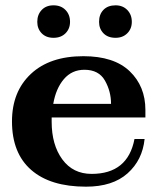

<svg xmlns="http://www.w3.org/2000/svg" viewBox="-20 -691 596 721"><path d="M120 -609Q120 -636 136.5 -653.5Q153 -671 181 -671Q209 -671 226 -653.5Q243 -636 243 -609Q243 -583 226 -566Q209 -549 181 -549Q153 -549 136.5 -566Q120 -583 120 -609ZM352 -609Q352 -637 368.5 -654Q385 -671 414 -671Q441 -671 458 -653.5Q475 -636 475 -609Q475 -583 458 -566Q441 -549 414 -549Q385 -549 368.5 -566Q352 -583 352 -609ZM174 -250V-234Q174 -147 214 -92.5Q254 -38 324 -38Q460 -38 485 -169H523Q515 -90 459 -40Q403 10 303 10Q169 10 97 -53Q25 -116 25 -235Q25 -347 96 -413.5Q167 -480 293 -480Q408 -480 467 -423.5Q526 -367 526 -278V-250ZM180 -301H397Q397 -348 374 -388.5Q351 -429 297 -429Q250 -429 220 -394Q190 -359 180 -301Z"/></svg>

Font: Taviraj SemiBold
Style: Regular
Weight: 600
Designer: Katatrad Team
Foundry: CadsonDemak
Version: Version 1.001